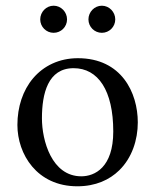

<svg xmlns="http://www.w3.org/2000/svg" viewBox="-20 -643 544 673"><path d="M121 -575C121 -549 142 -528 168 -528C194 -528 215 -549 215 -575C215 -601 194 -623 168 -623C142 -623 121 -601 121 -575ZM290 -575C290 -549 311 -528 337 -528C363 -528 384 -549 384 -575C384 -601 363 -623 337 -623C311 -623 290 -601 290 -575ZM41 -205C41 -103 109 10 251 10C315.4 10 363.8 -12.7 397.9 -46C442.7 -89.8 463 -152.7 463 -214C463 -318 406 -439 253 -439C187.2 -439 132.9 -412 96.3 -369C60 -326.4 41 -268.2 41 -205ZM238 -404C324 -404 377 -326 377 -182C377 -56 312 -25 265 -25C161 -25 127 -151 127 -228C127 -315 148 -404 238 -404Z"/></svg>

Font: Libertinus Serif
Style: Regular
Weight: 400
Designer: Philipp H. Poll
Foundry: Khaled Hosny
Version: Version 6.2